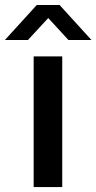

<svg xmlns="http://www.w3.org/2000/svg" viewBox="-80 -757 390 777"><path d="M56.2 0V-528.8H171.9V0ZM-60.1 -595.2 68.8 -736.8H161.1L290 -595.2H196.8L115.2 -684.1L33.2 -595.2Z"/></svg>

Font: Lumene Sans Expanded Medium
Style: Regular
Weight: 500
Width: 7
Designer: Deni Anggara
Version: Version 1.003;Glyphs 3.1.2 (3151)